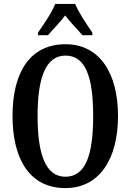

<svg xmlns="http://www.w3.org/2000/svg" viewBox="-20 -951 668 981"><path d="M174 -784V-771H225C250 -801 288 -838 313 -872C337 -839 379 -798 401 -771H452V-784C426 -822 382 -886 364 -931H262C245 -886 200 -822 174 -784ZM314 10C487 10 583 -137 583 -358C583 -580 487 -725 315 -725C132 -725 44 -580 44 -359C44 -137 132 10 314 10ZM314 -48C213 -48 172 -163 172 -358C172 -553 213 -667 315 -667C419 -667 456 -553 456 -358C456 -163 419 -48 314 -48Z"/></svg>

Font: Noto Serif Sinhala ExtraCondensed SemiBold
Style: Regular
Weight: 600
Width: 2
Designer: Jelle Bosma - Monotype Design Team
Foundry: Monotype Imaging Inc.
Version: Version 2.007